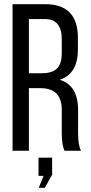

<svg xmlns="http://www.w3.org/2000/svg" viewBox="-20 -720 434 917"><path d="M196 -700Q352 -700 352 -540V-483Q352 -367 265 -339Q353 -313 353 -193V-84Q353 -26 367 0H288Q275 -29 275 -85V-195Q275 -299 173 -299H118V0H40V-700ZM176 -370Q226 -370 249 -390Q275 -412 275 -466V-533Q275 -629 194 -629H118V-370ZM188 120H164V33H229V114L194 177H165Z"/></svg>

Font: Adderley Regular
Style: Regular
Weight: 400
Designer: gorohovskiy
Version: Version 1.003 November 13, 2017